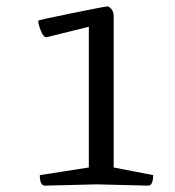

<svg xmlns="http://www.w3.org/2000/svg" viewBox="-20 -583 550 603"><path d="M337 -57 461 -33Q461 0 445 0L284 -4L121 0Q105 0 105 -33L259 -57V-499L126 -466Q116 -466 108 -487Q100 -508 100 -518Q100 -520 205.5 -541.5Q311 -563 319 -563Q337 -554 337 -532Z"/></svg>

Font: Mate
Style: Regular
Weight: 400
Designer: Eduardo Rodriguez Tunni
Foundry: Eduardo Rodriguez Tunni
Version: Version 1.002